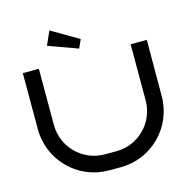

<svg xmlns="http://www.w3.org/2000/svg" viewBox="-127 -1032 1147 1156"><g transform="rotate(-15 447.0 -453.5)"><path d="M833 -700H733V-350C733 -212 622 -100 484 -100H410C273 -100 161 -212 161 -350V-700H61V-350C61 -157 217 0 410 0H484C677 0 833 -156 833 -350L834 -700ZM244 -821 427 -755 451 -808 282 -907Z"/></g></svg>

Font: Bruno Ace SC
Style: Regular
Weight: 400
Designer: Astigmatic (AOETI)
Foundry: Astigmatic (AOETI)
Version: Version 1.000